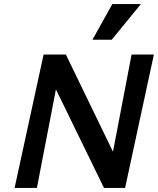

<svg xmlns="http://www.w3.org/2000/svg" viewBox="-20 -927 781 947"><path d="M52 0 195 -658H289L162 0ZM546 0H493L213 -574L234 -658H305L569 -113ZM739 -658 597 0H503L629 -658ZM436 -731 534 -907H675L531 -731Z"/></svg>

Font: Ysabeau Infant
Style: Bold Italic
Weight: 700
Italic angle: -12°
Designer: Christian Thalmann (Catharsis Fonts)
Version: Version 2.001;gftools[0.9.30]; featfreeze: ss01,ss02,lnum